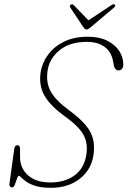

<svg xmlns="http://www.w3.org/2000/svg" viewBox="-20 -885 608 915"><path d="M223 10Q178 10 150 1.2Q122 -7.5 106 -18.8Q90 -30 82 -38.5Q74 -47 69.5 -47Q65 -47 60.8 -33.2Q56.5 -19.5 51 -5.8Q45.5 8 38 8Q22.5 8 25.5 -12.5L48 -176Q50.5 -193 63 -193Q75.5 -193 75.5 -175V-141Q74.5 -84.5 113 -50Q151.5 -15.5 220 -15.5Q288 -15.5 334 -48.2Q380 -81 391 -145Q400.5 -199 378.8 -240.5Q357 -282 290 -330Q221 -379.5 192.8 -427.8Q164.5 -476 173.5 -540Q180.5 -585.5 209 -624.2Q237.5 -663 285.2 -686.5Q333 -710 398.5 -710Q453.5 -710 491.2 -691Q529 -672 548.5 -641.5Q568 -611 567.5 -576.5Q567.5 -564.5 561.2 -557Q555 -549.5 546.5 -549.5Q536 -549.5 530.2 -556.2Q524.5 -563 523 -570.5L519 -592.5Q510.5 -638.5 478 -662Q445.5 -685.5 393.5 -685.5Q313 -685.5 264.2 -646Q215.5 -606.5 207 -549.5Q198 -493.5 221.2 -450Q244.5 -406.5 310.5 -358.5Q360.5 -321.5 387.5 -289.5Q414.5 -257.5 423 -224.2Q431.5 -191 426 -150Q416.5 -77.5 361.2 -33.8Q306 10 223 10ZM412 -755Q399.5 -744.5 393 -744.5Q385 -744.5 377.5 -755L314.5 -850Q309.5 -858.5 318 -863Q325 -867 332 -860L401.5 -788L510 -860Q521.5 -867.5 526.5 -863Q533 -857.5 524.5 -850Z"/></svg>

Font: Fraunces 72pt SuperSoft Thin
Style: Italic
Weight: 100
Italic angle: -16°
Version: Version 1.000;[b76b70a41]